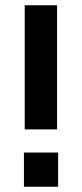

<svg xmlns="http://www.w3.org/2000/svg" viewBox="-20 -710 311 730"><path d="M71 0V-130H201V0ZM74 -218V-690H197V-218Z"/></svg>

Font: Oxanium SemiBold
Style: Regular
Weight: 600
Designer: Severin Meyer
Version: Version 2.000